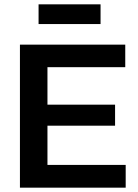

<svg xmlns="http://www.w3.org/2000/svg" viewBox="-20 -866 637 886"><path d="M72 0V-660H199V0ZM155 0V-105H560V0ZM155 -286V-383H511V-286ZM155 -556V-660H558V-556ZM158 -755V-846H444V-755Z"/></svg>

Font: Bricolage Grotesque 28pt SemiBold
Style: Regular
Weight: 600
Version: Version 1.001;gftools[0.9.33.dev8+g029e19f]